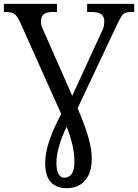

<svg xmlns="http://www.w3.org/2000/svg" viewBox="-20 -734 715 994"><path d="M381.8 -173.8Q421.4 -81.1 438.2 -20.5Q455.1 40 455.1 87.9Q455.1 159.7 420.7 200Q386.2 240.2 325.2 240.2Q271.5 240.2 242.7 208.5Q213.9 176.8 213.9 107.9Q213.9 58.1 235.8 -6.6Q257.8 -71.3 296.9 -144L84 -619.1Q68.8 -652.3 54.2 -662.1Q39.6 -671.9 13.2 -671.9H0V-713.9H274.9V-671.9H252Q221.7 -671.9 206.8 -660.4Q191.9 -648.9 191.9 -624Q191.9 -615.2 193.4 -606.4Q194.8 -597.7 200.2 -586.9L354 -237.8L511.2 -580.1Q516.6 -591.3 518.3 -603Q520 -614.7 520 -623Q520 -648.9 503.9 -660.4Q487.8 -671.9 454.1 -671.9H431.2V-713.9H674.8V-671.9H655.8Q622.1 -671.9 608.9 -649.9Q595.7 -627.9 580.1 -594.2ZM325.2 -78.1Q299.3 -25.4 285.6 23.2Q272 71.8 272 109.9Q272 145.5 282.7 165.8Q293.5 186 312 186Q336.9 186 351.1 166.3Q365.2 146.5 365.2 105Q365.2 65.9 356.7 24.2Q348.1 -17.6 325.2 -78.1Z"/></svg>

Font: Noto Serif
Style: Regular
Weight: 400
Designer: Monotype Design team
Foundry: Monotype Imaging Inc.
Version: Version 1.02